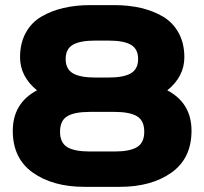

<svg xmlns="http://www.w3.org/2000/svg" viewBox="-20 -724 796 748"><path d="M124 -372.1Q58.1 -426.3 58.1 -501Q58.1 -555.2 80.1 -595.7Q102.1 -636.2 141.1 -659.2Q217.8 -704.1 332 -704.1H423.8Q539.1 -704.1 615.2 -659.2Q653.8 -636.2 676 -595.7Q698.2 -555.2 698.2 -501Q698.2 -425.8 631.8 -372.1Q726.1 -322.3 726.1 -214.6Q726.1 -106.9 647.9 -51.5Q569.8 3.9 446.8 3.9H309.1Q186 3.9 107.9 -51.5Q29.8 -106.9 29.8 -214.4Q29.8 -321.8 124 -372.1ZM330.1 -133.8H425.8Q485.8 -133.8 513.9 -150.9Q542 -168 542 -210.9Q542 -253.9 513.9 -271Q485.8 -288.1 425.8 -288.1H330.1Q270 -288.1 241.9 -271Q213.9 -253.9 213.9 -210.9Q213.9 -168 241.9 -150.9Q270 -133.8 330.1 -133.8ZM352.1 -421.9H401.9Q461.9 -421.9 490 -438.5Q518.1 -455.1 518.1 -494.1Q518.1 -533.2 490 -549.6Q461.9 -565.9 401.9 -565.9H352.1Q292 -565.9 263.9 -549.6Q235.8 -533.2 235.8 -494.1Q235.8 -455.1 263.9 -438.5Q292 -421.9 352.1 -421.9Z"/></svg>

Font: Days One
Style: Regular
Weight: 400
Designer: Alexander Kalachev, Alexey Maslov, Jovanny Lemonad
Foundry: Alexander Kalachev, Alexey Maslov, Jovanny Lemonad
Version: Version 1.002